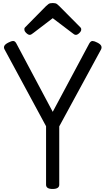

<svg xmlns="http://www.w3.org/2000/svg" viewBox="-20 -1233 696 1267"><path d="M327 14Q284 14 284 -14V-400L10 -907Q3 -920 9 -931Q15 -942 35 -952Q54 -962 66.5 -962.5Q79 -963 88 -946L328 -495L569 -946Q579 -963 591 -962.5Q603 -962 622 -952Q642 -942 647.5 -931Q653 -920 647 -907L371 -399V-14Q371 14 327 14ZM176 -1003Q166 -1003 153.5 -1015Q141 -1027 141 -1037Q141 -1040 141 -1044Q141 -1048 146 -1053L284 -1193Q291 -1200 300 -1206.5Q309 -1213 328 -1213Q347 -1213 355.5 -1206.5Q364 -1200 371 -1193L510 -1053Q515 -1048 515.5 -1044Q516 -1040 516 -1037Q516 -1027 503.5 -1015Q491 -1003 481 -1003Q474 -1003 469 -1006.5Q464 -1010 456 -1016L328 -1113L201 -1016Q193 -1010 187.5 -1006.5Q182 -1003 176 -1003Z"/></svg>

Font: Playwrite HU
Style: Regular
Weight: 400
Designer: Veronika Burian, José Scaglione
Foundry: TypeTogether
Version: Version 1.002